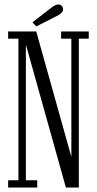

<svg xmlns="http://www.w3.org/2000/svg" viewBox="-20 -841 434 861"><path d="M16.5 0V-32.5H62.5V-667.5H16.5V-700H142.5L302.5 -128.5H300V-667.5H254V-700H378V-667.5H333.5V0H275.5L93 -652H96V-32.5H147V0ZM142.5 -722.5 125.5 -741 211.5 -807.5Q218.5 -813 226.5 -817Q234.5 -821 241.5 -821Q247.5 -821 252.8 -818Q258 -815 260.5 -809.5Q263 -805 263 -799.5Q263 -790 254.2 -782Q245.5 -774 233.5 -768.5Z"/></svg>

Font: Imbue Thin 10pt Light
Style: Regular
Weight: 300
Version: Version 1.102